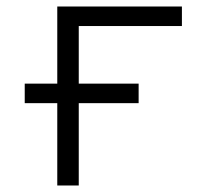

<svg xmlns="http://www.w3.org/2000/svg" viewBox="-20 -570 640 590"><path d="M156 0V-253H56V-313H156V-550H539V-490H222V-313H406V-253H222V0Z"/></svg>

Font: JetBrains Mono NL ExtraLight
Style: Regular
Weight: 200
Designer: Philipp Nurullin, Konstantin Bulenkov
Foundry: JetBrains
Version: Version 2.304; ttfautohint (v1.8.4.7-5d5b)